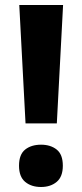

<svg xmlns="http://www.w3.org/2000/svg" viewBox="-20 -734 328 767"><path d="M207 -241H82L57 -714H232ZM56 -72Q56 -117 80.5 -136.5Q105 -156 144 -156Q182 -156 206.5 -136.5Q231 -117 231 -72Q231 -28 206.5 -7.5Q182 13 144 13Q105 13 80.5 -7.5Q56 -28 56 -72Z"/></svg>

Font: Noto Sans Khmer ExtraCondensed
Style: Bold
Weight: 700
Width: 2
Designer: Danh Hong and the Monotype Design Team
Foundry: Monotype Imaging Inc.
Version: Version 2.004